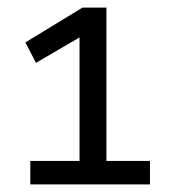

<svg xmlns="http://www.w3.org/2000/svg" viewBox="-20 -725 460 507"><path d="M60 -238V-300H190V-640L217 -642L75 -559L47 -613L198 -705H261V-300H376V-238Z"/></svg>

Font: Nunito Sans 7pt Condensed Medium
Style: Regular
Weight: 500
Width: 3
Designer: Vernon Adams
Foundry: Vernon Adams
Version: Version 3.101;gftools[0.9.27]